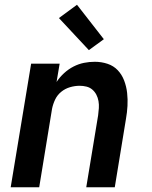

<svg xmlns="http://www.w3.org/2000/svg" viewBox="-20 -788 640 808"><path d="M25 0 111 -520H231L218 -443Q231 -463 249.5 -480Q268 -497 289.5 -508Q311 -519 333.5 -523.5Q356 -528 379 -528Q407 -528 432.5 -519.5Q458 -511 475.5 -492.5Q493 -474 502.5 -449Q512 -424 515 -397Q518 -370 516.5 -342.5Q515 -315 510 -287L463 0H343L393 -303Q395 -318 396 -333Q397 -348 394.5 -362.5Q392 -377 385.5 -389.5Q379 -402 368.5 -411Q358 -420 344 -423.5Q330 -427 315 -427Q295 -427 274.5 -421Q254 -415 237.5 -401.5Q221 -388 212 -369Q203 -350 199 -330L145 0ZM354 -577 228 -712 304 -768 417 -623Z"/></svg>

Font: Iosevka Aile
Style: Bold Italic
Weight: 700
Italic angle: -9°
Designer: Belleve Invis
Foundry: Belleve Invis
Version: Version 28.0.1; ttfautohint (v1.8.4)